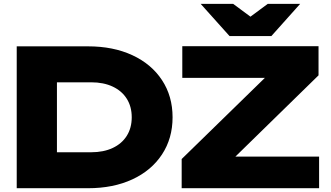

<svg xmlns="http://www.w3.org/2000/svg" viewBox="-20 -995 1749 1015"><path d="M892.3 -375Q892.3 -263.4 836.3 -178.4Q780.4 -93.4 679.5 -46.7Q578.6 0 445.7 0H68.4V-750H445.7Q578.6 -750 679.5 -703.3Q780.4 -656.6 836.3 -571.6Q892.3 -486.6 892.3 -375ZM180 -190.1H461.9Q527.4 -190.1 575.8 -212.8Q624.3 -235.6 650.3 -277.2Q676.4 -318.8 676.4 -375Q676.4 -431.2 650.3 -472.8Q624.3 -514.4 575.8 -537.2Q527.4 -559.9 461.9 -559.9H180L281 -659.2V-90.8ZM940.4 -154.3 1426.2 -628.1 1582 -583.5H943.7V-750.6H1663.9V-596.7L1178.4 -122.2L1045 -167.2H1666.9V0H940.4ZM1193.3 -804.5 1040.7 -974.7H1212.4L1352.8 -870.7H1255.2L1395.6 -974.7H1566.9L1414.7 -804.5Z"/></svg>

Font: Unbounded Variable
Style: Regular
Weight: 400
Designer: Luke Prowse, Jean-Baptiste Morizot, Fátima Lázaro, Florian Runge
Foundry: NaN
Version: Version 1.600;FEAKit 1.0